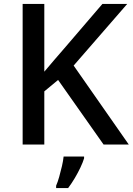

<svg xmlns="http://www.w3.org/2000/svg" viewBox="-20 -734 674 975"><path d="M634 0H506L275 -328L205 -270V0H95V-714H205V-370Q230 -400 255.5 -429.5Q281 -459 307 -489L500 -714H626L354 -401ZM407 70Q401 90 388.5 116.5Q376 143 360 170Q344 197 326 221H265V209Q273 191 280.5 164.5Q288 138 294.5 110Q301 82 303 61H407Z"/></svg>

Font: Noto Sans Adlam Unjoined Medium
Style: Regular
Weight: 500
Version: Version 3.001